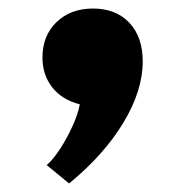

<svg xmlns="http://www.w3.org/2000/svg" viewBox="-20 -239 424 450"><path d="M142 191 89.5 148Q104.5 135 120.8 110Q137 85 150 56.5Q163 28 167 5.5Q125.5 -5 102.5 -34.2Q79.5 -63.5 79.5 -104Q79.5 -155.5 112.5 -187.2Q145.5 -219 198 -219Q251.5 -219 283 -185.8Q314.5 -152.5 314.5 -95Q314.5 -26.5 269.2 48.5Q224 123.5 142 191Z"/></svg>

Font: Spartan Thin ExtraBold
Style: Regular
Weight: 800
Version: Version 1.004